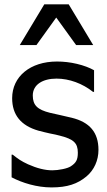

<svg xmlns="http://www.w3.org/2000/svg" viewBox="-20 -838 486 872"><path d="M292 -818.4H181.2L69.8 -633.3H145.5L235.4 -758.3L325.7 -633.3H403.3ZM213.9 13.2C286.1 13.2 332 -2.9 372.6 -36.6C407.7 -65.9 427.2 -109.9 427.2 -157.2C427.2 -236.8 387.2 -283.2 305.7 -303.2L292.5 -306.2C273.4 -311 260.3 -314 252.9 -315.4C236.8 -318.8 221.2 -322.3 207 -325.7C150.4 -339.8 128.9 -359.9 128.9 -404.3C128.9 -453.6 173.8 -481 236.8 -481C294.9 -481 355 -458.5 402.3 -420.9H407.2V-519C386.2 -530.8 360.4 -540.5 329.6 -547.9C298.8 -555.2 268.6 -558.6 238.8 -558.6C117.2 -558.6 35.2 -490.2 35.2 -392.1C35.2 -316.4 74.7 -267.6 154.3 -244.6C173.8 -239.3 191.4 -235.4 206.5 -231.9C224.6 -228.5 240.2 -225.1 252.4 -221.7C314 -206.1 333.5 -188.5 333.5 -144.5C333.5 -111.8 325.2 -98.1 301.3 -82.5C293.5 -77.6 281.2 -73.2 264.6 -69.8C248 -66.4 232.4 -64.5 217.3 -64.5C184.6 -64.5 147.9 -73.7 107.4 -91.8C75.7 -106.4 63 -115.7 37.6 -135.7H32.7V-32.7C81.1 -7.3 147.5 13.2 213.9 13.2Z"/></svg>

Font: SG Kara SemiBold
Style: Regular
Weight: 400
Designer: Damoon Khanjanzadeh
Version: Version 1.000